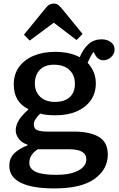

<svg xmlns="http://www.w3.org/2000/svg" viewBox="-20 -823 663 1074"><path d="M146 -596 114 -629 234 -776Q245 -791 256.5 -797Q268 -803 281 -803Q295 -803 305 -796Q315 -789 331 -769L442 -633L408 -599L281 -696ZM284 231Q160 231 96 199Q32 167 32 105Q32 64 57.5 37Q83 10 134 -10V-14Q105 -22 86.5 -45Q68 -68 68 -93Q68 -119 83 -146.5Q98 -174 138 -210V-213Q57 -252 57 -351Q57 -408 86.5 -448.5Q116 -489 168 -511Q220 -533 289 -533Q327 -533 361.5 -526Q396 -519 426 -503Q446 -551 476 -577Q506 -603 548 -603Q579 -603 600 -587.5Q621 -572 621 -545Q621 -522 602 -504Q583 -486 559 -486Q530 -486 514 -513L503 -533Q485 -507 470 -472Q492 -448 504 -419.5Q516 -391 516 -356Q516 -303 488.5 -263Q461 -223 410 -200.5Q359 -178 291 -178Q266 -178 242 -180.5Q218 -183 205 -188Q169 -153 169 -127Q169 -102 190 -94.5Q211 -87 243 -87H392Q482 -87 532.5 -57.5Q583 -28 583 42Q583 124 509 177.5Q435 231 284 231ZM287 -253Q341 -253 370 -279.5Q399 -306 399 -354Q399 -403 368 -432Q337 -461 282 -461Q230 -461 202.5 -432Q175 -403 175 -356Q175 -310 205 -281.5Q235 -253 287 -253ZM295 155Q373 155 418 131Q463 107 463 69Q463 12 368 12H191Q144 43 144 88Q144 121 179.5 138Q215 155 295 155Z"/></svg>

Font: Literata 7pt Medium
Style: Regular
Weight: 500
Designer: Latin by Veronika Burian and Jose Scaglione. Greek by Irene Vlachou. Cyrillic by Vera Evstafieva.
Foundry: TypeTogether
Version: Version 3.002